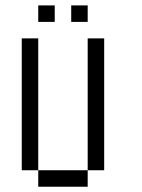

<svg xmlns="http://www.w3.org/2000/svg" viewBox="-20 -708 540 728"><path d="M312.5 -562.5H375V-62.5H312.5ZM125 -62.5H312.5V0H125ZM62.5 -562.5H125V-62.5H62.5ZM125 -687.5H187.5V-625H125ZM250 -687.5H312.5V-625H250Z"/></svg>

Font: Pixel Operator Mono
Style: Regular
Weight: 400
Monospace: yes
Designer: Jayvee Enaguas (HarvettFox96)
Version: 2016.04.25